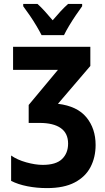

<svg xmlns="http://www.w3.org/2000/svg" viewBox="-20 -954 540 984"><path d="M221 10Q168 10 120 0.5Q72 -9 37 -27V-157Q68 -135 114.5 -122Q161 -109 199 -109Q267 -109 298 -139Q329 -169 329 -218Q329 -271 291.5 -297.5Q254 -324 183 -324H127V-416L277 -596H47V-714H443V-616L277 -422Q376 -410 423 -352.5Q470 -295 470 -211Q470 -148 444 -98Q418 -48 363 -19Q308 10 221 10ZM193 -774Q183 -794 167 -821Q151 -848 132.5 -875Q114 -902 99 -922V-934H172Q189 -919 209 -897Q229 -875 250 -850Q273 -877 290.5 -896Q308 -915 329 -934H401V-922Q387 -903 369 -876.5Q351 -850 334.5 -822.5Q318 -795 308 -774Z"/></svg>

Font: Noto Sans Mono ExtraCondensed
Style: Bold
Weight: 700
Width: 2
Designer: Monotype Design Team
Foundry: Monotype Imaging Inc.
Version: Version 2.014